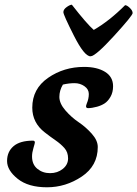

<svg xmlns="http://www.w3.org/2000/svg" viewBox="-20 -786 583 815"><path d="M511 -764Q519 -764 531 -752.5Q543 -741 543 -730.5Q543 -720 464 -633.5Q385 -547 364 -547Q338 -547 293.5 -635Q249 -723 249 -734.5Q249 -746 263 -756Q277 -766 285 -766Q349 -684 378 -659Q444 -697 511 -764ZM354 -327Q340 -327 348.5 -347Q357 -367 357 -387Q357 -407 338.5 -420Q320 -433 296.5 -433Q273 -433 247 -427Q232 -402 232 -374.5Q232 -347 257.5 -317.5Q283 -288 313.5 -267.5Q344 -247 369.5 -218.5Q395 -190 395 -162Q395 -82 327 -36.5Q259 9 179.5 9Q100 9 55 -27Q10 -63 10 -102.5Q10 -142 37.5 -165.5Q65 -189 120 -189Q128 -189 128 -181Q128 -178 122 -158Q116 -138 116 -122Q116 -88 138.5 -69.5Q161 -51 192.5 -51Q224 -51 246.5 -69Q269 -87 269 -113.5Q269 -140 253.5 -157.5Q238 -175 215.5 -190.5Q193 -206 170 -224Q117 -265 117 -329Q117 -409 184 -455.5Q251 -502 337 -502Q392 -502 426 -481Q460 -460 460 -420Q460 -394 449 -375Q438 -356 424 -347Q410 -338 392 -333Q370 -327 354 -327Z"/></svg>

Font: Clara
Style: Regular
Weight: 400
Designer: Proyecto DEMO
Foundry: Proyecto DEMO
Version: Version 1.002